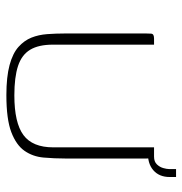

<svg xmlns="http://www.w3.org/2000/svg" viewBox="-5 -564 572 602"><g transform="rotate(90 281.0 -263.0)"><path d="M477 -182Q477 -147 474 -113.5Q471 -80 453 -54Q435 -28 394.5 -12.5Q354 3 278 3Q221 3 184 -7Q147 -17 127 -35Q107 -53 98 -75.5Q89 -98 87 -125Q85 -152 85 -179V-436Q85 -446 85.5 -451Q86 -456 90 -458Q94 -460 101 -460H120V-143Q120 -98 136 -71.5Q152 -45 187 -33.5Q222 -22 279 -22Q365 -22 403.5 -50.5Q442 -79 442 -144V-460H460Q468 -460 472 -458Q476 -456 476.5 -451Q477 -446 477 -436ZM455 -441 450 -460H471Q487 -460 495.5 -469Q504 -478 507 -489Q510 -500 510 -506V-529H535V-509Q535 -476 513.5 -457.5Q492 -439 455 -441Z"/></g></svg>

Font: Genos Thin ExtraLight
Style: Regular
Weight: 250
Version: Version 1.010